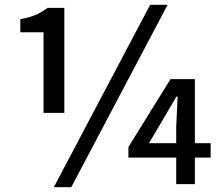

<svg xmlns="http://www.w3.org/2000/svg" viewBox="-20 -770 928 803"><path d="M162 -298H249V-737H179C146 -713 118 -699 65 -690V-635H162ZM205 13H278L681 -750H608ZM603 -171 665 -276 718 -366H723L717 -241V-171ZM717 0H795V-111H861V-171H795V-439H693L517 -155V-111H717Z"/></svg>

Font: Noto Sans HK Medium
Style: Regular
Weight: 500
Designer: Ryoko NISHIZUKA 西塚涼子 (kana, bopomofo & ideographs); Paul D. Hunt (Latin, Greek & Cyrillic); Sandoll Communications 산돌커뮤니
Foundry: Adobe
Version: Version 2.002;hotconv 1.0.116;makeotfexe 2.5.65601